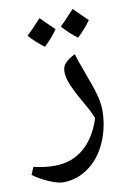

<svg xmlns="http://www.w3.org/2000/svg" viewBox="-135 -682 680 991"><g transform="rotate(-10 204.5 -186.5)"><path d="M113.8 250Q87.4 250 41.3 230.2Q-4.9 210.4 -40 184.1L-23.9 145Q17.1 153.3 39.1 155.8Q61 158.2 86.9 158.2Q174.8 158.2 238 105.7Q301.3 53.2 334 -47.9Q323.2 -74.7 313 -94.2Q302.7 -113.8 278.3 -156.2Q256.3 -192.9 237.8 -236.1Q219.2 -279.3 219.2 -309.1Q219.2 -338.9 237.5 -357.2Q255.9 -375.5 288.1 -391.1Q295.9 -359.4 321.3 -293.5Q356.9 -199.2 367.4 -156.7Q377.9 -114.3 377.9 -85Q377.9 6.8 343.5 84.5Q309.1 162.1 248.3 206.1Q187.5 250 113.8 250ZM212.4 -535.2Q185.5 -495.6 142.6 -455.1Q94.2 -492.2 64.5 -526.9Q87.4 -547.9 140.6 -606Q150.9 -594.7 212.4 -535.2ZM389.6 -551.8Q363.3 -513.2 319.3 -471.7Q273.4 -506.8 241.7 -543.9Q262.2 -562.5 317.4 -623Q328.1 -611.3 389.6 -551.8Z"/></g></svg>

Font: Droid Arabic Naskh
Style: Regular
Weight: 400
Designer: Pascal Zoghbi
Foundry: Ascender Corporation
Version: Version 1.00